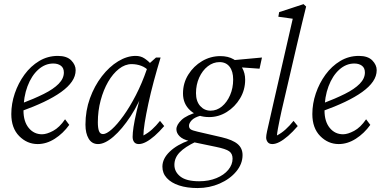

<svg xmlns="http://www.w3.org/2000/svg" viewBox="-20 -696 1876 938"><path d="M164.1 7.8Q112.3 7.8 73.7 -31.2Q35.2 -70.3 35.2 -138.7Q35.2 -189.5 52.2 -239.7Q69.3 -290 99.6 -331.5Q129.9 -373 171.4 -397.9Q212.9 -422.9 262.7 -422.9Q306.6 -422.9 328.1 -400.9Q349.6 -378.9 349.6 -353.5Q349.6 -324.2 331.5 -297.9Q313.5 -271.5 278.8 -246.6Q244.1 -221.7 194.8 -198.2Q145.5 -174.8 83 -152.3V-189.5Q147.5 -213.9 194.3 -237.3Q241.2 -260.7 266.6 -286.6Q292 -312.5 292 -341.8Q292 -364.3 277.3 -375Q262.7 -385.7 240.2 -385.7Q200.2 -385.7 167 -356Q133.8 -326.2 114.3 -274.4Q94.7 -222.7 94.7 -156.2Q94.7 -102.5 120.1 -71.3Q145.5 -40 185.5 -40Q208 -40 239.3 -56.6Q270.5 -73.2 297.9 -113.3L318.4 -85.9Q288.1 -43.9 247.6 -18.1Q207 7.8 164.1 7.8Z M459 7.8Q428.7 7.8 413.1 -18.6Q397.5 -44.9 397.5 -86.9Q397.5 -155.3 419.4 -215.8Q441.4 -276.4 477.5 -323.2Q513.7 -370.1 557.1 -396.5Q600.6 -422.9 642.6 -422.9Q667 -422.9 685.1 -411.1Q703.1 -399.4 721.7 -379.9L709 -347.7Q692.4 -366.2 669.9 -374.5Q647.5 -382.8 623 -382.8Q590.8 -382.8 561 -359.4Q531.2 -335.9 508.3 -296.4Q485.4 -256.8 471.7 -205.6Q458 -154.3 458 -98.6Q458 -71.3 463.4 -56.2Q468.8 -41 483.4 -41Q500 -41 526.4 -64.5Q552.7 -87.9 583.5 -130.9Q614.3 -173.8 644 -231.4Q673.8 -289.1 697.3 -357.4L704.1 -380.9L742.2 -415H764.6Q747.1 -357.4 731.4 -299.3Q715.8 -241.2 704.6 -189Q693.4 -136.7 687 -96.7Q680.7 -56.6 680.7 -34.2Q703.1 -45.9 722.7 -63.5Q742.2 -81.1 761.7 -105.5L782.2 -80.1Q757.8 -51.8 735.4 -32.2Q712.9 -12.7 693.4 -2.4Q673.8 7.8 658.2 7.8Q642.6 7.8 635.3 -2Q627.9 -11.7 627.9 -27.3Q627.9 -45.9 632.3 -75.7Q636.7 -105.5 647.9 -153.8Q659.2 -202.1 679.7 -276.4H690.4Q660.2 -192.4 618.2 -128.4Q576.2 -64.5 534.2 -28.3Q492.2 7.8 459 7.8Z M945.3 222.7Q893.6 222.7 855 210Q816.4 197.3 794.9 173.8Q773.4 150.4 773.4 118.2Q773.4 79.1 809.1 44.9Q844.7 10.7 905.3 -10.7L937.5 -3.9Q883.8 21.5 857.9 48.3Q832 75.2 832 109.4Q832 143.6 861.3 166.5Q890.6 189.5 953.1 189.5Q1000 189.5 1037.1 174.3Q1074.2 159.2 1095.2 133.8Q1116.2 108.4 1116.2 79.1Q1116.2 54.7 1099.6 43Q1083 31.2 1035.2 21.5L918 -2.9L906.2 -6.8Q873 -14.6 857.4 -30.3Q841.8 -45.9 841.8 -64.5Q841.8 -85.9 866.7 -109.9Q891.6 -133.8 951.2 -150.4L960 -130.9Q928.7 -122.1 916 -107.9Q903.3 -93.8 903.3 -82Q903.3 -70.3 911.1 -64.5Q918.9 -58.6 945.3 -52.7L1063.5 -25.4Q1117.2 -12.7 1141.1 7.8Q1165 28.3 1165 61.5Q1165 104.5 1134.3 141.6Q1103.5 178.7 1053.2 200.7Q1002.9 222.7 945.3 222.7ZM1002 -124Q945.3 -124 909.7 -156.2Q874 -188.5 874 -239.3Q874 -290 899.9 -331.5Q925.8 -373 967.3 -397.5Q1008.8 -421.9 1056.6 -421.9Q1094.7 -421.9 1121.6 -406.2Q1148.4 -390.6 1163.1 -364.7Q1177.7 -338.9 1177.7 -306.6Q1177.7 -256.8 1152.8 -215.3Q1127.9 -173.8 1087.9 -148.9Q1047.9 -124 1002 -124ZM1008.8 -155.3Q1039.1 -155.3 1064 -175.8Q1088.9 -196.3 1104 -231Q1119.1 -265.6 1119.1 -307.6Q1119.1 -347.7 1101.6 -370.1Q1084 -392.6 1052.7 -392.6Q1021.5 -392.6 995.1 -372.1Q968.8 -351.6 953.1 -316.9Q937.5 -282.2 937.5 -241.2Q937.5 -201.2 958 -178.2Q978.5 -155.3 1008.8 -155.3ZM1248 -360.4 1152.3 -367.2 1112.3 -401.4 1259.8 -415Z M1310.5 7.8Q1294.9 7.8 1287.6 -2Q1280.3 -11.7 1280.3 -24.4Q1280.3 -34.2 1284.7 -54.7Q1289.1 -75.2 1297.4 -110.8Q1305.7 -146.5 1317.4 -199.2L1410.2 -604.5L1339.8 -614.3L1343.8 -636.7L1462.9 -675.8L1475.6 -664.1Q1466.8 -627.9 1456.5 -586.4Q1446.3 -544.9 1431.6 -481.4L1355.5 -154.3Q1351.6 -136.7 1346.7 -113.3Q1341.8 -89.8 1337.9 -68.4Q1334 -46.9 1333 -34.2Q1355.5 -45.9 1375 -63.5Q1394.5 -81.1 1414.1 -105.5L1434.6 -80.1Q1410.2 -51.8 1387.7 -32.2Q1365.2 -12.7 1345.7 -2.4Q1326.2 7.8 1310.5 7.8Z M1634.8 7.8Q1583 7.8 1544.4 -31.2Q1505.9 -70.3 1505.9 -138.7Q1505.9 -189.5 1522.9 -239.7Q1540 -290 1570.3 -331.5Q1600.6 -373 1642.1 -397.9Q1683.6 -422.9 1733.4 -422.9Q1777.3 -422.9 1798.8 -400.9Q1820.3 -378.9 1820.3 -353.5Q1820.3 -324.2 1802.2 -297.9Q1784.2 -271.5 1749.5 -246.6Q1714.8 -221.7 1665.5 -198.2Q1616.2 -174.8 1553.7 -152.3V-189.5Q1618.2 -213.9 1665 -237.3Q1711.9 -260.7 1737.3 -286.6Q1762.7 -312.5 1762.7 -341.8Q1762.7 -364.3 1748 -375Q1733.4 -385.7 1710.9 -385.7Q1670.9 -385.7 1637.7 -356Q1604.5 -326.2 1585 -274.4Q1565.4 -222.7 1565.4 -156.2Q1565.4 -102.5 1590.8 -71.3Q1616.2 -40 1656.2 -40Q1678.7 -40 1710 -56.6Q1741.2 -73.2 1768.6 -113.3L1789.1 -85.9Q1758.8 -43.9 1718.3 -18.1Q1677.7 7.8 1634.8 7.8Z"/></svg>

Font: Crimson Pro ExtraLight
Style: Italic
Weight: 250
Italic angle: -12°
Designer: Jacques Le Bailly
Foundry: Baron von Fonthausen
Version: Version 1.003